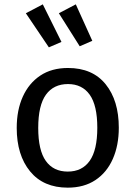

<svg xmlns="http://www.w3.org/2000/svg" viewBox="-20 -852 624 884"><path d="M293 -539Q406 -539 466.5 -464Q527 -389 527 -264Q527 -183 499.5 -120.5Q472 -58 419.5 -23Q367 12 292 12Q180 12 118.5 -63Q57 -138 57 -263Q57 -345 85 -407Q113 -469 165.5 -504Q218 -539 293 -539ZM293 -465Q227 -465 191.5 -416Q156 -367 156 -263Q156 -160 191 -111Q226 -62 292 -62Q358 -62 393 -111.5Q428 -161 428 -264Q428 -367 393 -416Q358 -465 293 -465ZM263 -659 177 -832 99 -791 205 -634ZM405 -664 329 -832 251 -791 347 -639Z"/></svg>

Font: Fira Sans Variable
Style: Regular
Weight: 400
Designer: Carrois Corporate & Edenspiekermann AG
Foundry: Carrois Corporate GbR & Edenspiekermann AG
Version: Version 4.202